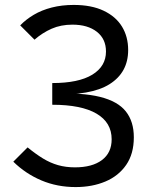

<svg xmlns="http://www.w3.org/2000/svg" viewBox="-20 -740 618 779"><path d="M92 -142Q125 -115 154.5 -97Q184 -79 215.5 -70Q247 -61 284 -61Q354 -61 393.5 -90.5Q433 -120 433 -175Q433 -243 371.5 -279Q310 -315 192 -315V-360Q313 -365 385.5 -347Q458 -329 490.5 -288Q523 -247 523 -183Q523 -116 492 -71Q461 -26 407.5 -3.5Q354 19 287 19Q212 19 148 -8Q84 -35 34 -84ZM192 -403Q299 -403 354.5 -437Q410 -471 410 -531Q410 -582 373 -611Q336 -640 274 -640Q227 -640 189.5 -623.5Q152 -607 120 -579L62 -637Q85 -661 117 -680Q149 -699 190 -709.5Q231 -720 279 -720Q351 -720 400.5 -696.5Q450 -673 475 -632Q500 -591 500 -537Q500 -446 424.5 -398.5Q349 -351 192 -358Z"/></svg>

Font: Moderustic
Style: Regular
Weight: 400
Designer: Tural Alisoy
Foundry: TAFT Foundry
Version: Version 2.120